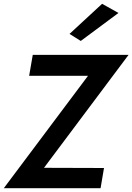

<svg xmlns="http://www.w3.org/2000/svg" viewBox="-38 -988 695 1008"><path d="M584 -920 498 -968 327 -810 386 -773ZM115 -590H424L-18 0H490L508 -106L193 -107L637 -700H134Z"/></svg>

Font: Jost* 500 Medium Italic
Style: Italic
Weight: 500
Italic angle: -10°
Version: Version 3.200; ttfautohint (v0.97) -l 8 -r 50 -G 200 -x 14 -